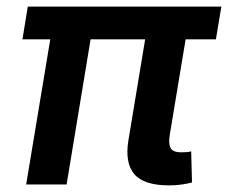

<svg xmlns="http://www.w3.org/2000/svg" viewBox="-20 -561 693 584"><path d="M494.6 2.9Q417.5 2.9 388.4 -31.5Q359.4 -65.9 370.6 -134.3L433.1 -511.2H556.2L496.6 -152.3Q491.7 -123.5 499 -110.6Q506.3 -97.7 530.8 -97.7Q542 -97.7 549.1 -98.4Q556.2 -99.1 561.5 -100.6L564 -5.9Q552.7 -2.9 534.4 0Q516.1 2.9 494.6 2.9ZM59.6 0 144.5 -511.2H267.1L182.6 0ZM48.3 -441.4 64.5 -541H653.3L636.7 -441.4Z"/></svg>

Font: Inter 17pt SemiBold
Style: Italic
Weight: 600
Italic angle: -9.3988°
Version: Version 4.001;git-66647c0bb